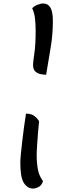

<svg xmlns="http://www.w3.org/2000/svg" viewBox="-20 -967 386 1115"><path d="M248 -533Q234 -533 216 -536.5Q198 -540 185 -552Q172 -564 172 -590Q172 -607 179.5 -657Q187 -707 187 -789Q187 -824 183.5 -857.5Q180 -891 167 -919Q177 -931 197 -939Q217 -947 230 -947Q258 -947 272.5 -923.5Q287 -900 287 -845Q287 -764 274 -689.5Q261 -615 248 -533ZM172 128Q140 128 119 96Q98 64 98 -21Q98 -38 101 -71Q104 -104 109 -145.5Q114 -187 119.5 -229.5Q125 -272 131 -307Q160 -307 176.5 -295.5Q193 -284 200 -273Q207 -262 207 -264Q204 -237 201 -199Q198 -161 195.5 -124.5Q193 -88 193 -65Q193 -22 200 16.5Q207 55 230 85Q221 111 203.5 119.5Q186 128 172 128Z"/></svg>

Font: Paprika
Style: Regular
Weight: 400
Designer: Eduardo Rodriguez Tunni
Foundry: Eduardo Rodriguez Tunni
Version: Version 1.010; ttfautohint (v1.8.3)